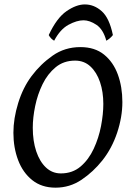

<svg xmlns="http://www.w3.org/2000/svg" viewBox="-20 -846 594 881"><path d="M541.5 -377.9Q541.5 -309.1 517.6 -237.3Q493.7 -165.5 449.7 -109.9Q408.2 -57.6 354.2 -21.2Q300.3 15.1 234.9 15.1Q171.4 15.1 128.2 -19.3Q85 -53.7 63.2 -111.1Q41.5 -168.5 41.5 -236.8Q41.5 -302.2 63.5 -373.3Q85.4 -444.3 125 -497.1Q166 -551.8 221.7 -590.8Q277.3 -629.9 349.1 -629.9Q415 -629.9 457.5 -595.5Q500 -561 520.8 -503.9Q541.5 -446.8 541.5 -377.9ZM454.1 -369.1Q454.1 -424.3 439 -469.2Q423.8 -514.2 395 -541Q366.2 -567.9 324.7 -567.9Q272.5 -567.9 235.6 -537.6Q198.7 -507.3 175.5 -460Q152.3 -412.6 141.4 -359.4Q130.4 -306.2 130.4 -259.8Q130.4 -199.2 146.2 -151.9Q162.1 -104.5 190.9 -77.4Q219.7 -50.3 259.3 -50.3Q312.5 -50.3 349.6 -81.8Q386.7 -113.3 409.9 -163.1Q433.1 -212.9 443.6 -267.8Q454.1 -322.8 454.1 -369.1ZM203.6 -685.1Q240.2 -763.7 285.2 -794.7Q330.1 -825.7 369.1 -825.7Q412.1 -825.7 447 -794.4Q481.9 -763.2 498 -685.1Q491.7 -676.8 483.4 -669.9Q475.1 -663.1 467.8 -659.2Q453.6 -711.4 422.4 -732.2Q391.1 -752.9 363.3 -752.9Q332.5 -752.9 294.2 -732.2Q255.9 -711.4 228.5 -659.2Q221.7 -663.1 215.1 -669.4Q208.5 -675.8 203.6 -685.1Z"/></svg>

Font: Gentium Book Plus
Style: Italic
Weight: 400
Italic angle: -8°
Designer: Victor Gaultney, Annie Olsen, Iska Routamaa, Becca Hirsbrunner
Foundry: SIL International
Version: Version 6.101